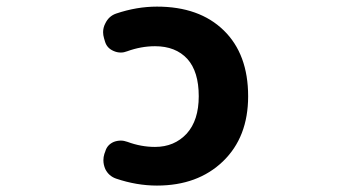

<svg xmlns="http://www.w3.org/2000/svg" viewBox="-20 -580 1040 592"><path d="M463.9 -7.8Q401.4 -7.8 337.9 -29.3Q315.4 -37.1 304.7 -58.6Q298.8 -72.3 298.8 -85.9Q298.8 -95.7 301.8 -105.5L304.7 -113.3Q310.5 -133.8 331.1 -142.6Q341.8 -146.5 352.5 -146.5Q362.3 -146.5 373 -142.6Q415 -127 458 -127Q517.6 -127 555.7 -168Q592.8 -209 592.8 -283.2Q592.8 -359.4 557.6 -398.4Q521.5 -437.5 458 -437.5Q415 -437.5 372.1 -421.9Q362.3 -418 352.5 -418Q340.8 -418 330.1 -422.9Q309.6 -431.6 303.7 -452.1L300.8 -461.9Q297.9 -471.7 297.9 -480.5Q297.9 -495.1 304.7 -507.8Q315.4 -530.3 337.9 -538.1Q401.4 -559.6 463.9 -559.6Q594.7 -559.6 669.9 -486.3Q745.1 -413.1 745.1 -283.2Q745.1 -157.2 667.5 -82.5Q589.8 -7.8 463.9 -7.8Z"/></svg>

Font: Rounded Mgen+ 1m bold
Style: Bold
Weight: 700
Designer: [Source Han Sans]
Ryoko NISHIZUKA  (kana & ideographs); Paul D. Hunt (Latin, Greek & Cyrillic); Wenlong ZHANG  (bopomofo
Version: Version 1.059.20150602